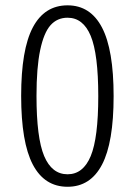

<svg xmlns="http://www.w3.org/2000/svg" viewBox="-20 -696 510 727"><path d="M235.8 -675.8Q322.3 -675.8 366.2 -591.8Q410.2 -507.8 410.2 -332Q410.2 -156.2 366.2 -72.5Q322.3 11.2 235.8 11.2Q148.4 11.2 104.2 -73Q60.1 -157.2 60.1 -333Q60.1 -508.3 104.2 -592Q148.4 -675.8 235.8 -675.8ZM235.8 -628.9Q196.8 -628.9 171.4 -600.6Q146 -572.3 132.1 -506.1Q118.2 -439.9 118.2 -333Q118.2 -174.3 147.2 -105.2Q176.3 -36.1 235.8 -36.1Q294.9 -36.1 323.5 -105Q352.1 -173.8 352.1 -332Q352.1 -491.2 323.5 -560.1Q294.9 -628.9 235.8 -628.9Z"/></svg>

Font: Fira Sans Compressed Light
Style: Regular
Weight: 300
Width: 1
Designer: Carrois Corporate & Edenspiekermann AG
Foundry: Carrois Corporate GbR & Edenspiekermann AG
Version: Version 4.203;PS 004.203;hotconv 1.0.88;makeotf.lib2.5.64775